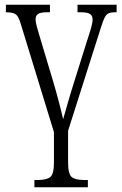

<svg xmlns="http://www.w3.org/2000/svg" viewBox="-20 -556 519 815"><path d="M126 239V208H141Q178 208 193.5 195.5Q209 183 209 133V5L68 -455Q59 -486 47 -495Q35 -504 5 -504V-536H192V-504H179Q153 -504 142 -497Q131 -490 131 -474Q131 -462 136.5 -442.5Q142 -423 147 -406L206 -209Q218 -169 230 -123Q242 -77 248 -50Q254 -70 265.5 -111Q277 -152 295 -209L348 -378Q360 -414 366.5 -437Q373 -460 373 -473Q373 -490 361.5 -497Q350 -504 323 -504H309V-536H475V-504H468Q451 -504 441 -499.5Q431 -495 424 -481Q417 -467 408 -438L269 -1V133Q269 183 284.5 195.5Q300 208 336 208H353V239Z"/></svg>

Font: Noto Serif Condensed Light
Style: Regular
Weight: 300
Width: 3
Designer: Monotype Design Team
Foundry: Monotype Imaging Inc.
Version: Version 2.013